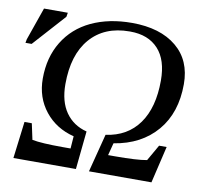

<svg xmlns="http://www.w3.org/2000/svg" viewBox="-90 -743 891 826"><g transform="rotate(10 355.5 -330.5)"><path d="M421 -623H418Q308 -623 246 -551Q185 -480 185 -352Q185 -276 218 -229Q251 -182 310 -167L293 0H20L40 -161H72L87 -91Q129 -83 220 -83H255L259 -137Q180 -157 133 -216Q85 -276 85 -359Q85 -451 127 -520Q169 -589 245 -625Q322 -661 422 -661Q546 -661 617 -602Q687 -544 687 -440Q687 -315 620 -236Q552 -156 433 -137L419 -83H448Q545 -83 588 -91L628 -161H661L623 0H350L393 -167Q487 -180 537 -250Q587 -320 587 -438Q587 -528 544 -575Q500 -623 421 -623ZM-15 -497 -12 -513 38 -656H142L139 -638L12 -497Z"/></g></svg>

Font: Libra Serif Modern
Style: Italic
Weight: 400
Italic angle: -12°
Designer: Stefan Peev, Context Ltd
Foundry: Stefan Peev, Context Ltd
Version: Version 1.000